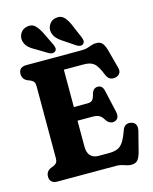

<svg xmlns="http://www.w3.org/2000/svg" viewBox="-136 -1009 886 1115"><g transform="rotate(-15 307.5 -451.5)"><path d="M193.2 -393.3H359.5Q378.5 -393.3 388 -402.7Q397.6 -412.2 403.1 -436.8Q408.9 -456.1 418.2 -463.7Q427.6 -471.3 440.1 -471.5Q468.1 -472 476 -438.6L506.4 -304Q511.2 -282.6 505.3 -269.5Q499.5 -256.3 485.6 -251.7Q472.1 -247.1 458.6 -252.4Q445.1 -257.7 435.9 -271.1Q426.7 -286.7 417.9 -295.3Q409.1 -303.8 397 -307.5Q385 -311.2 365.4 -311.2H193.2ZM27 -658.7Q27 -678.6 38.8 -689.3Q50.5 -700 72.6 -700H406.5Q428 -700 442.4 -704.8Q456.9 -709.5 469.5 -714Q482.2 -718.5 497.3 -718.5Q521.6 -718.5 533.8 -704.5Q546.1 -690.4 554.8 -659.2L584.8 -546.6Q590.1 -526.5 581.6 -513.8Q573.1 -501 556.6 -496.8Q539 -492.7 524.3 -499Q509.6 -505.2 500.7 -526.5Q489.4 -555.2 478.9 -573.3Q468.5 -591.4 456.4 -601.1Q444.3 -610.8 429 -614.3Q413.8 -617.8 392.7 -617.8H276.8V-155.5Q276.8 -119.2 293.6 -100.7Q310.5 -82.2 341.9 -82.2H403.4Q435.4 -82.2 456 -90.6Q476.6 -99 491.6 -122Q506.7 -145 522.1 -188.8Q529.7 -209.7 543.1 -216.4Q556.6 -223.2 574.9 -219Q593.9 -214.9 601.2 -199.6Q608.6 -184.4 602.6 -161.6L572.1 -42.1Q563.8 -11.6 551.3 2.8Q538.9 17.2 513 17.2Q499.2 17.2 486.8 12.9Q474.5 8.6 459.6 4.3Q444.7 0 423.8 0H72.6Q50.5 0 38.8 -10.7Q27 -21.5 27 -41.3Q27 -71.9 55.1 -85.8L75 -93.5Q88.6 -100.2 93.8 -109.1Q99 -118 99 -133.7V-566.3Q99 -582.1 93.8 -591Q88.6 -599.8 75 -606.5L55.1 -614.2Q27 -628.1 27 -658.7ZM220.6 -846.8 255.8 -774.7Q260.8 -763.6 262.4 -753.6Q264.1 -743.6 257 -735.3Q250.1 -728 239.2 -727.7Q228.4 -727.4 218 -733.2L150.1 -774.1Q120.8 -789.7 105.9 -805.3Q91 -820.9 86.2 -843.5Q81.8 -867.5 95.2 -888.6Q108.6 -909.7 134.3 -914.7Q165 -921.4 184.8 -901.4Q204.6 -881.4 220.6 -846.8ZM393.8 -846.8 425.3 -773.5Q430 -761.6 430.9 -751.8Q431.8 -742 424.1 -733.8Q417.3 -726.8 406.2 -727.4Q395.1 -728.1 385.2 -734.3L319.2 -778.8Q291 -796.4 277.1 -813.2Q263.2 -830 259.4 -852.6Q257 -876.6 271.3 -896.8Q285.7 -917.1 311.8 -920.6Q342.9 -924.9 361.5 -903.5Q380.1 -882.2 393.8 -846.8Z"/></g></svg>

Font: Fraunces 144pt S100 Black
Style: Regular
Weight: 900
Version: Version 1.000